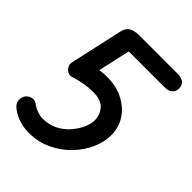

<svg xmlns="http://www.w3.org/2000/svg" viewBox="-196 -781 889 889"><g transform="rotate(45 248.0 -336.5)"><path d="M148 4Q111 4 78.5 -8Q46 -20 25 -39Q9 -53 8.5 -71.5Q8 -90 18 -104Q30 -118 47 -121Q64 -124 80 -111Q92 -102 111 -95Q130 -88 149 -88Q188 -88 220 -104Q252 -120 275 -146Q298 -172 311 -200.5Q324 -229 324 -254Q324 -289 301 -315Q278 -341 225 -341Q196 -341 166.5 -335.5Q137 -330 108 -321L90 -409Q126 -422 157.5 -429Q189 -436 221 -436Q284 -436 330.5 -411.5Q377 -387 402 -347Q427 -307 427 -258Q427 -214 406.5 -168Q386 -122 348.5 -83Q311 -44 260 -20Q209 4 148 4ZM60 -370 118 -631Q124 -656 142.5 -666.5Q161 -677 191 -677L219 -632L159 -363L108 -321Q95 -317 82.5 -323Q70 -329 63 -342Q56 -355 60 -370ZM496 -633Q496 -615 483.5 -602.5Q471 -590 445 -590H178L191 -677H445Q469 -677 482.5 -665.5Q496 -654 496 -633Z"/></g></svg>

Font: Edu QLD Beginner SemiBold
Style: Regular
Weight: 600
Designer: Tina and Corey Anderson
Foundry: Google for Education
Version: Version 1.003